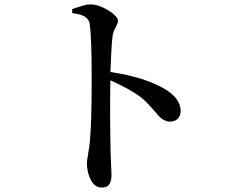

<svg xmlns="http://www.w3.org/2000/svg" viewBox="-20 -796 1040 862"><path d="M304.7 -737.3 303.7 -754.9Q364.3 -776.4 382.8 -776.4Q427.7 -776.4 477.5 -742.2Q508.8 -719.7 509.8 -703.1Q509.8 -692.4 496.1 -667Q487.3 -650.4 485.4 -634.8Q479.5 -582 475.6 -472.7Q633.8 -449.2 724.6 -393.6Q790 -352.5 791 -299.8Q791 -261.7 758.8 -252Q751 -250 744.1 -250Q714.8 -250 688.5 -280.3Q684.6 -285.2 675.8 -294.9Q642.6 -334 616.2 -356.4Q565.4 -395.5 475.6 -435.5Q472.7 -300.8 476.6 -108.4Q477.5 -79.1 479.5 -39.1Q480.5 -17.6 480.5 -11.7Q480.5 39.1 450.2 44.9Q443.4 45.9 436.5 45.9Q395.5 45.9 377.9 -12.7Q370.1 -38.1 370.1 -66.4Q370.1 -71.3 378.9 -126Q381.8 -140.6 382.8 -153.3Q391.6 -237.3 391.6 -441.4Q391.6 -627.9 382.8 -688.5Q377.9 -720.7 335.9 -731.4Q323.2 -734.4 304.7 -737.3Z"/></svg>

Font: GenYoMin JP SemiBold
Style: Regular
Weight: 600
Version: Version 1.001;PS 1;hotconv 16.6.51;makeotf.lib2.5.65220 DEVE